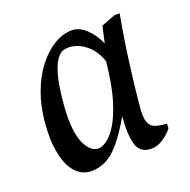

<svg xmlns="http://www.w3.org/2000/svg" viewBox="-92 -550 637 645"><g transform="rotate(-20 226.5 -227.5)"><path d="M130 5.9Q110 5.9 91.9 -4.8Q73.7 -15.5 60.3 -39.4Q46.8 -63.4 40.3 -102.4Q33.9 -141.4 38.1 -197.1Q43.1 -256.4 60.9 -304.8Q78.7 -353.1 105.9 -388.2Q133.1 -423.2 165.1 -442.3Q197 -461.5 229 -461.5Q254.4 -461.5 278.3 -439.9Q302.2 -418.4 318.2 -382.1L331.4 -440.9L381 -459.9H399.9Q384.7 -376.9 373.4 -291.7Q362.1 -206.5 355.5 -132.5Q353.7 -100.4 360.2 -84.7Q366.7 -69 382.6 -63.9Q398.5 -58.8 422.5 -57.4L421.9 -41Q408.8 -23.5 387.8 -9.7Q366.8 4.1 346 4.1Q304.6 4.1 294.3 -32.9Q284 -69.9 289.8 -132.2Q259.8 -80.4 234.4 -50.1Q209.1 -19.9 184.1 -7Q159.2 5.9 130 5.9ZM178.9 -57.5Q190.1 -57.5 207.3 -68.7Q224.5 -80 243.1 -108.8Q261.6 -137.6 277.8 -190.1Q293.9 -242.5 302 -324Q289 -364.2 259.8 -387.6Q230.6 -411 197.9 -411Q187.3 -411 178.9 -408.1Q170.4 -405.2 161.4 -395.1Q146.3 -379.4 134.8 -339.2Q123.3 -298.9 117.9 -226.6Q112.1 -140.4 131 -98.9Q149.9 -57.5 178.9 -57.5Z"/></g></svg>

Font: Ancizar Serif Light
Style: Italic
Weight: 300
Italic angle: -4°
Designer: Cesar Puertas, Viviana Monsalve, Julian Moncada, Julian Prieto, Jose Castro, Felipe Aragon, Mariel Hernandez, Sara Alarc
Version: Version 8.100